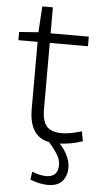

<svg xmlns="http://www.w3.org/2000/svg" viewBox="-59 -701 500 957"><g transform="rotate(5 190.5 -222.0)"><path d="M244 10Q172 10 138.5 -30.5Q105 -71 105 -150V-486H9V-527L105 -534L113 -664H166V-534H357V-486H166V-154Q166 -96 188.5 -69.5Q211 -43 262 -43Q288 -43 313 -48Q338 -53 364 -61L373 -12Q337 0 304.5 5Q272 10 244 10ZM135 161Q175 177 205 177Q265 177 265 116Q265 88 245.5 58.5Q226 29 198 -2H247Q276 24 294.5 58.5Q313 93 313 126Q313 165 290.5 192.5Q268 220 217 220Q199 220 176.5 215.5Q154 211 129 201Z"/></g></svg>

Font: Georama Light
Style: Regular
Weight: 300
Designer: Jean-Baptiste Levee
Foundry: Production Type
Version: Version 1.000